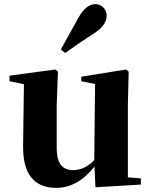

<svg xmlns="http://www.w3.org/2000/svg" viewBox="-20 -894 731 931"><path d="M359 -806Q397 -874 442 -874Q463 -874 480 -859Q497 -842 497 -817Q497 -769 428 -727Q365 -687 296 -637L275 -654ZM663 -29V1L443 14L438 -86Q356 17 253 17Q89 17 92 -189L96 -486L26 -500V-527L248 -557L261 -547L255 -384V-174Q255 -69 334 -69Q389 -69 437 -117L441 -487L374 -500V-522L591 -557L604 -547L600 -384V-34Z"/></svg>

Font: Source Han Serif CN Heavy
Style: Regular
Weight: 900
Designer: Ryoko NISHIZUKA  (kana & ideographs); Frank Grießhammer (Latin, Greek & Cyrillic); Wenlong ZHANG  (bopomofo); Sandoll Co
Foundry: Adobe Systems Incorporated
Version: Version 1.000;PS 1;hotconv 16.6.53;makeotf.lib2.5.65590